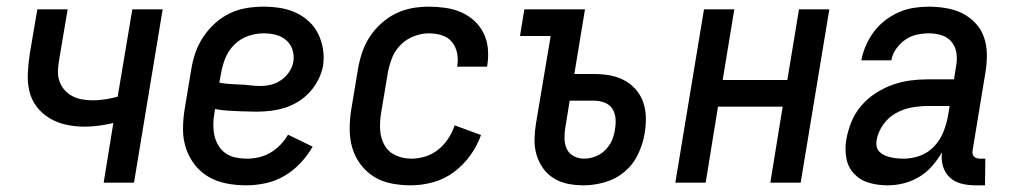

<svg xmlns="http://www.w3.org/2000/svg" viewBox="-20 -548 3040 576"><path d="M291 0 320 -179Q299 -174 277 -171Q255 -168 233 -168Q205 -168 178 -174Q151 -180 128.5 -193.5Q106 -207 90 -228Q74 -249 68 -275Q62 -301 63.5 -329Q65 -357 69 -385L92 -520H183L158 -372Q155 -355 154 -338.5Q153 -322 157.5 -307Q162 -292 172 -280Q182 -268 195.5 -260.5Q209 -253 225 -250Q241 -247 258 -247Q277 -247 296 -250Q315 -253 333 -258L377 -520H468L382 0Z M719 8Q689 8 660 2.5Q631 -3 606.5 -17Q582 -31 564.5 -53.5Q547 -76 538 -103Q529 -130 529 -160Q529 -190 534 -221L554 -341Q558 -366 566.5 -390.5Q575 -415 590 -437.5Q605 -460 625.5 -478.5Q646 -497 670.5 -508.5Q695 -520 720.5 -524Q746 -528 771 -528Q796 -528 821 -524Q846 -520 867.5 -510Q889 -500 906.5 -484Q924 -468 934.5 -446.5Q945 -425 949 -400.5Q953 -376 949 -350Q945 -329 935 -309Q925 -289 909.5 -272Q894 -255 874.5 -243Q855 -231 834 -224.5Q813 -218 791.5 -215.5Q770 -213 749 -213Q738 -213 728 -213.5Q718 -214 707 -214H705Q685 -215 665 -216Q645 -217 625 -221L623 -207Q620 -190 620 -173Q620 -156 623.5 -140.5Q627 -125 635.5 -111Q644 -97 657 -88Q670 -79 686.5 -75.5Q703 -72 720 -72Q738 -72 756 -76Q774 -80 790.5 -89.5Q807 -99 821 -113.5Q835 -128 844 -144L918 -108Q903 -82 881.5 -59Q860 -36 833.5 -20.5Q807 -5 777.5 1.5Q748 8 719 8ZM761 -290Q777 -290 793 -294Q809 -298 823 -307.5Q837 -317 847 -331.5Q857 -346 860 -362Q863 -381 857.5 -398.5Q852 -416 838.5 -427.5Q825 -439 807.5 -443.5Q790 -448 771 -448Q748 -448 724.5 -440Q701 -432 683 -414Q665 -396 656 -373.5Q647 -351 643 -327L638 -300Q653 -297 668.5 -296Q684 -295 699.5 -294.5Q715 -294 730.5 -292Q746 -290 761 -290Z M1213 8Q1183 8 1154.5 2.5Q1126 -3 1102.5 -17.5Q1079 -32 1062 -54.5Q1045 -77 1037 -104Q1029 -131 1029 -161Q1029 -191 1034 -221L1054 -341Q1058 -365 1066 -389.5Q1074 -414 1088.5 -436.5Q1103 -459 1123.5 -477.5Q1144 -496 1167.5 -507.5Q1191 -519 1216 -523.5Q1241 -528 1266 -528Q1291 -528 1316 -524.5Q1341 -521 1363 -511.5Q1385 -502 1402.5 -486Q1420 -470 1430.5 -449Q1441 -428 1443.5 -403.5Q1446 -379 1442 -353L1441 -348H1351L1352 -351Q1355 -371 1351 -390Q1347 -409 1335 -423Q1323 -437 1304.5 -442.5Q1286 -448 1266 -448Q1244 -448 1221 -439Q1198 -430 1181 -412.5Q1164 -395 1155.5 -372.5Q1147 -350 1143 -327L1123 -207Q1119 -182 1120.5 -157.5Q1122 -133 1133.5 -112.5Q1145 -92 1167 -82Q1189 -72 1214 -72Q1235 -72 1256 -78.5Q1277 -85 1294.5 -99Q1312 -113 1324.5 -132Q1337 -151 1344 -172L1423 -143Q1412 -111 1391 -82Q1370 -53 1342 -32Q1314 -11 1280 -1.5Q1246 8 1213 8Z M1731 8Q1707 8 1684 3.5Q1661 -1 1641.5 -13Q1622 -25 1609 -43.5Q1596 -62 1589.5 -84Q1583 -106 1583.5 -130Q1584 -154 1588 -178L1632 -440H1540L1553 -520H1735L1703 -326H1762Q1786 -326 1809 -322Q1832 -318 1852 -307.5Q1872 -297 1887 -280Q1902 -263 1909.5 -241.5Q1917 -220 1917.5 -196Q1918 -172 1914 -148Q1909 -117 1894.5 -86Q1880 -55 1854 -33Q1828 -11 1795 -1.5Q1762 8 1731 8ZM1732 -72Q1749 -72 1766 -78.5Q1783 -85 1796 -98Q1809 -111 1816 -127.5Q1823 -144 1825 -161Q1828 -177 1826.5 -193.5Q1825 -210 1816.5 -222.5Q1808 -235 1793 -240.5Q1778 -246 1761 -246H1689L1676 -165Q1673 -149 1673.5 -132Q1674 -115 1680.5 -101Q1687 -87 1701.5 -79.5Q1716 -72 1732 -72Z M2006 0 2092 -520H2183L2148 -308H2342L2377 -520H2468L2382 0H2291L2328 -228H2134L2097 0Z M2643 8Q2614 8 2587.5 0.5Q2561 -7 2542.5 -26.5Q2524 -46 2519 -73.5Q2514 -101 2519 -130Q2524 -157 2534.5 -183Q2545 -209 2564 -231Q2583 -253 2607 -268.5Q2631 -284 2657.5 -293.5Q2684 -303 2710.5 -306.5Q2737 -310 2764 -310H2842L2848 -348Q2852 -368 2849.5 -387.5Q2847 -407 2835.5 -421.5Q2824 -436 2805.5 -442Q2787 -448 2767 -448Q2749 -448 2730.5 -444Q2712 -440 2696 -429Q2680 -418 2668.5 -401.5Q2657 -385 2654 -367H2564Q2568 -389 2577.5 -411Q2587 -433 2601.5 -452.5Q2616 -472 2635.5 -487Q2655 -502 2677 -511.5Q2699 -521 2721.5 -524.5Q2744 -528 2767 -528Q2793 -528 2819 -523.5Q2845 -519 2867 -508Q2889 -497 2906 -479Q2923 -461 2931.5 -437.5Q2940 -414 2940.5 -387.5Q2941 -361 2937 -335L2898 -98Q2897 -93 2897.5 -88Q2898 -83 2901.5 -79Q2905 -75 2910 -73.5Q2915 -72 2920 -72H2936L2935 8H2906Q2885 8 2864.5 3Q2844 -2 2829.5 -15.5Q2815 -29 2809 -49Q2803 -69 2806 -91Q2793 -69 2776 -49.5Q2759 -30 2737 -17Q2715 -4 2691 2Q2667 8 2643 8ZM2691 -72Q2716 -72 2740.5 -81Q2765 -90 2783 -109.5Q2801 -129 2810.5 -153Q2820 -177 2824 -201L2829 -230H2764Q2740 -230 2715 -225.5Q2690 -221 2667.5 -208.5Q2645 -196 2629.5 -174Q2614 -152 2610 -128Q2608 -118 2610 -108.5Q2612 -99 2618.5 -92.5Q2625 -86 2634 -82Q2643 -78 2652 -76Q2661 -74 2671 -73Q2681 -72 2691 -72Z"/></svg>

Font: Iosevka SS18 Medium
Style: Italic
Weight: 500
Italic angle: -9°
Monospace: yes
Designer: Belleve Invis
Foundry: Belleve Invis
Version: Version 25.1.1; ttfautohint (v1.8.4)